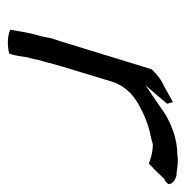

<svg xmlns="http://www.w3.org/2000/svg" viewBox="-12 -483 469 485"><g transform="rotate(90 222.5 -240.5)"><path d="M76 -132C74 -124 73 -114 70 -104C62 -79 60 -57 55 -32C70 -25 93 -24 115 -29C121 -43 122 -59 125 -76L130 -95C130 -96 131 -101 131 -102L137 -122C140 -136 145 -152 149 -166L186 -288C197 -323 220 -342 242 -355C267 -369 293 -381 326 -387L344 -392H345C365 -392 380 -387 393 -382C399 -387 403 -392 411 -399L432 -421C438 -423 439 -425 445 -431C446 -436 441 -448 422 -452H417C403 -454 387 -457 372 -454H371C330 -454 290 -438 260 -418L259 -417C257 -416 257 -415 249 -410L196 -374L242 -428C241 -432 239 -438 238 -443L197 -420C182 -414 166 -401 155 -389L84 -158C81 -149 78 -141 76 -132ZM135 -116Z"/></g></svg>

Font: SolarCharger
Style: 352
Weight: 300
Designer: Mew Too
Foundry: Cannot Into Space Fonts/KineticPlasma Fonts
Version: Version 1.100